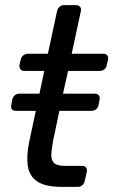

<svg xmlns="http://www.w3.org/2000/svg" viewBox="-20 -730 443 750"><path d="M223 0Q156 0 125 -21.5Q94 -43 88.5 -82.5Q83 -122 94 -176L120 -297H42Q31 -297 26.5 -303Q22 -309 24 -320L28 -341Q30 -351 37.5 -357.5Q45 -364 55 -364H134L153 -453H75Q65 -453 60 -459.5Q55 -466 56 -476L61 -497Q63 -507 71 -513.5Q79 -520 89 -520H167L203 -687Q205 -697 212.5 -703.5Q220 -710 230 -710H277Q287 -710 292.5 -703.5Q298 -697 296 -687L260 -520H384Q394 -520 399 -513.5Q404 -507 402 -497L397 -476Q396 -466 388 -459.5Q380 -453 370 -453H246L226 -364H351Q361 -364 366 -357.5Q371 -351 369 -341L365 -320Q363 -309 355 -303Q347 -297 337 -297H212L188 -183Q182 -152 180.5 -129Q179 -106 190.5 -94Q202 -82 235 -82H301Q311 -82 316 -75.5Q321 -69 319 -59L311 -23Q309 -13 301.5 -6.5Q294 0 284 0Z"/></svg>

Font: Rubik
Style: Italic
Weight: 400
Italic angle: -12°
Designer: Hubert and Fischer
Foundry: Hubert and Fischer
Version: Version 2.300;gftools[0.9.30]